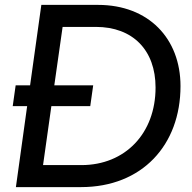

<svg xmlns="http://www.w3.org/2000/svg" viewBox="-20 -765 784 785"><path d="M45 0H311C561 0 718 -172 718 -413C718 -608 587 -745 381 -745H149L103 -416H44L32 -331H91ZM156 -90 190 -331H349L361 -416H202L236 -655H372C523 -655 616 -560 616 -407C616 -220 492 -90 313 -90Z"/></svg>

Font: Mluvka Medium
Style: Italic
Weight: 500
Italic angle: -8°
Designer: Modified by Jiří Krblich, Original typeface by Gumpita Rahayu
Foundry: Gumpita Rahayu & Jiří Krblich
Version: Version 2.000;Glyphs 3.1.1 (3134)